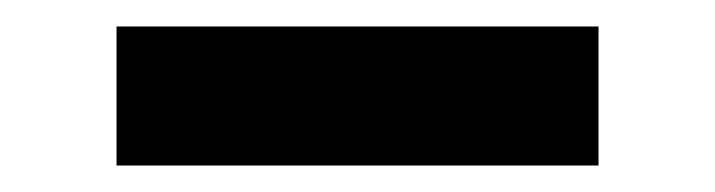

<svg xmlns="http://www.w3.org/2000/svg" viewBox="-20 -694 540 145"><path d="M432 -674V-569H68V-674Z"/></svg>

Font: Elaine Sans
Style: Bold
Weight: 700
Designer: Wei Huang
Foundry: Wei Huang
Version: Version 2.001;December 24, 2019;FontCreator 12.0.0.2547 64-b